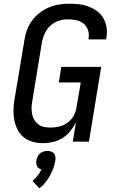

<svg xmlns="http://www.w3.org/2000/svg" viewBox="-20 -763 640 1034"><path d="M213 8Q184 8 157.5 1Q131 -6 109.5 -22.5Q88 -39 75.5 -63Q63 -87 57.5 -114Q52 -141 52.5 -169.5Q53 -198 58 -227L112 -550Q116 -577 126 -603.5Q136 -630 153.5 -653.5Q171 -677 195 -695Q219 -713 245.5 -724Q272 -735 299.5 -739Q327 -743 355 -743Q382 -743 409 -739.5Q436 -736 460 -726.5Q484 -717 504.5 -701.5Q525 -686 537.5 -663.5Q550 -641 554 -614.5Q558 -588 553 -560L552 -551H456L457 -556Q461 -579 454 -600.5Q447 -622 430.5 -635.5Q414 -649 392 -654Q370 -659 348 -659Q331 -659 314.5 -656Q298 -653 282 -645.5Q266 -638 252.5 -626Q239 -614 230 -599.5Q221 -585 215 -568.5Q209 -552 206 -536L153 -214Q150 -196 150 -179Q150 -162 153.5 -145.5Q157 -129 166 -115.5Q175 -102 187.5 -92.5Q200 -83 217 -79.5Q234 -76 251 -76Q275 -76 299 -81.5Q323 -87 343.5 -102Q364 -117 376.5 -139.5Q389 -162 392 -185L415 -319H297L310 -403H525L459 0H372L389 -105Q377 -80 359 -57.5Q341 -35 317.5 -20Q294 -5 266.5 1.5Q239 8 213 8ZM192 251 155 212Q159 208 162.5 204.5Q166 201 170.5 197Q175 193 178 188.5Q181 184 184.5 179.5Q188 175 192 169.5Q196 164 197 161L198 159L203 150Q199 149 196.5 147.5Q194 146 190.5 144Q187 142 184.5 139.5Q182 137 180.5 134Q179 131 178 128Q177 125 176 121.5Q175 118 175 113Q175 108 175 106L176 101Q177 97 178 92Q179 87 181.5 82.5Q184 78 186.5 73.5Q189 69 192.5 65.5Q196 62 200 59.5Q204 57 209 55Q214 53 220 51.5Q226 50 228 50H235Q239 50 244 50.5Q249 51 253.5 52.5Q258 54 261.5 56Q265 58 268.5 61Q272 64 274 67.5Q276 71 277 75.5Q278 80 278.5 86Q279 92 279 94L278 101Q277 109 275 116.5Q273 124 271 131.5Q269 139 266 146.5Q263 154 260 161Q257 168 253 175.5Q249 183 245 190Q241 197 236.5 203Q232 209 227 216Q222 223 214.5 231Q207 239 205 241L200 244Z"/></svg>

Font: Iosevka Aile Medium Oblique
Style: Regular
Weight: 500
Italic angle: -9°
Designer: Belleve Invis
Foundry: Belleve Invis
Version: Version 31.1.0; ttfautohint (v1.8.4)